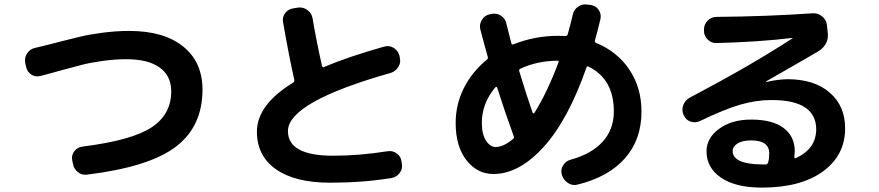

<svg xmlns="http://www.w3.org/2000/svg" viewBox="-20 -812 4040 882"><path d="M99.6 -505.9 95.7 -524.4Q91.8 -547.9 105 -567.4Q118.2 -586.9 140.6 -591.8Q207 -607.4 238.3 -616.2Q308.6 -633.8 348.1 -643.6Q387.7 -653.3 450.7 -661.6Q513.7 -669.9 573.2 -669.9Q733.4 -669.9 821.8 -598.1Q910.2 -526.4 910.2 -400.4Q910.2 -231.4 788.1 -138.2Q666 -44.9 379.9 -9.8Q355.5 -6.8 337.4 -21.5Q319.3 -36.1 315.4 -58.6L311.5 -77.1Q307.6 -99.6 321.8 -117.7Q335.9 -135.7 359.4 -138.7Q585 -167 675.8 -226.6Q766.6 -286.1 766.6 -392.6Q766.6 -462.9 713.9 -501.5Q661.1 -540 559.6 -540Q506.8 -540 448.7 -531.7Q390.6 -523.4 354 -513.7Q317.4 -503.9 252 -486.3Q236.3 -481.4 204.1 -473.1Q171.9 -464.8 165 -462.9Q142.6 -457 123.5 -469.7Q104.5 -482.4 99.6 -505.9Z M1497.1 27.3Q1335.9 27.3 1248 -34.2Q1160.2 -95.7 1160.2 -207Q1160.2 -331.1 1327.1 -432.6Q1333 -437.5 1332 -445.3Q1308.6 -547.9 1280.3 -710Q1276.4 -733.4 1289.6 -751.5Q1302.7 -769.5 1326.2 -773.4L1349.6 -777.3Q1373 -780.3 1392.6 -765.6Q1412.1 -751 1416 -727.5Q1431.6 -632.8 1459 -509.8Q1460.9 -501 1467.8 -503.9Q1581.1 -551.8 1744.1 -597.7Q1766.6 -604.5 1787.1 -592.8Q1807.6 -581.1 1814.5 -557.6L1816.4 -547.9Q1822.3 -525.4 1810.5 -505.4Q1798.8 -485.4 1776.4 -477.5Q1303.7 -343.8 1302.7 -210Q1302.7 -96.7 1509.8 -96.7Q1631.8 -96.7 1759.8 -117.2Q1783.2 -121.1 1802.2 -107.4Q1821.3 -93.8 1824.2 -71.3L1826.2 -58.6Q1830.1 -35.2 1815.4 -16.6Q1800.8 2 1778.3 5.9Q1645.5 27.3 1497.1 27.3Z M2254.9 -410.2Q2193.4 -336.9 2193.4 -247.1Q2193.4 -196.3 2212.4 -166.5Q2231.4 -136.7 2256.8 -136.7Q2293 -136.7 2336.9 -173.8Q2343.8 -178.7 2339.8 -186.5Q2296.9 -304.7 2263.7 -410.2Q2262.7 -413.1 2259.8 -412.6Q2256.8 -412.1 2254.9 -410.2ZM2541 -533.2Q2446.3 -532.2 2370.1 -496.1Q2363.3 -493.2 2365.2 -485.4Q2397.5 -377.9 2426.8 -293.9Q2427.7 -292 2430.2 -291.5Q2432.6 -291 2434.6 -293Q2494.1 -387.7 2545.9 -526.4Q2547.9 -533.2 2541 -533.2ZM2247.1 -12.7Q2171.9 -12.7 2122.6 -76.2Q2073.2 -139.6 2073.2 -247.1Q2073.2 -333 2111.3 -408.2Q2149.4 -483.4 2216.8 -538.1Q2222.7 -542 2220.7 -550.8Q2207 -598.6 2186.5 -676.8Q2180.7 -699.2 2193.4 -720.2Q2206.1 -741.2 2228.5 -746.1L2238.3 -748Q2260.7 -752.9 2280.8 -740.2Q2300.8 -727.5 2305.7 -705.1Q2308.6 -692.4 2316.9 -660.6Q2325.2 -628.9 2329.1 -613.3Q2331.1 -604.5 2338.9 -608.4Q2435.5 -647.5 2546.9 -647.5Q2565.4 -647.5 2576.2 -646.5Q2585.9 -646.5 2587.9 -654.3Q2601.6 -703.1 2611.3 -745.1Q2616.2 -768.6 2636.2 -781.7Q2656.2 -794.9 2678.7 -791L2694.3 -789.1Q2717.8 -785.2 2730.5 -766.1Q2743.2 -747.1 2738.3 -724.6Q2723.6 -663.1 2712.9 -626Q2710.9 -618.2 2717.8 -615.2Q2815.4 -575.2 2871.1 -492.2Q2926.8 -409.2 2926.8 -299.8Q2926.8 -170.9 2851.1 -85Q2775.4 1 2632.8 36.1Q2609.4 42 2589.4 28.8Q2569.3 15.6 2561.5 -7.8L2560.5 -11.7Q2554.7 -33.2 2566.9 -52.7Q2579.1 -72.3 2600.6 -78.1Q2697.3 -104.5 2748.5 -161.1Q2799.8 -217.8 2799.8 -299.8Q2799.8 -449.2 2683.6 -505.9Q2675.8 -509.8 2673.8 -501Q2589.8 -260.7 2477.1 -136.7Q2364.3 -12.7 2247.1 -12.7Z M3508.8 -66.4Q3513.7 -85 3513.7 -107.4Q3513.7 -167 3430.7 -167Q3389.6 -167 3367.7 -152.8Q3345.7 -138.7 3345.7 -118.2Q3345.7 -57.6 3482.4 -56.6H3498Q3506.8 -57.6 3508.8 -66.4ZM3121.1 -282.2 3120.1 -284.2Q3110.4 -306.6 3118.7 -329.1Q3127 -351.6 3148.4 -363.3Q3426.8 -509.8 3620.1 -635.7Q3621.1 -635.7 3621.1 -636.7Q3621.1 -637.7 3619.1 -637.7Q3465.8 -619.1 3271.5 -614.3Q3248 -613.3 3231 -630.4Q3213.9 -647.5 3213.9 -669.9V-676.8Q3213.9 -700.2 3231 -717.3Q3248 -734.4 3271.5 -734.4Q3500 -736.3 3713.9 -751Q3738.3 -752 3756.8 -736.8Q3775.4 -721.7 3778.3 -699.2L3782.2 -665Q3790 -610.4 3742.2 -578.1Q3714.8 -561.5 3500 -438.5Q3499 -438.5 3499 -437Q3499 -435.5 3501 -435.5Q3552.7 -447.3 3596.7 -448.2Q3720.7 -448.2 3791.5 -386.7Q3862.3 -325.2 3862.3 -222.7Q3862.3 -98.6 3760.3 -24.4Q3658.2 49.8 3479.5 49.8Q3359.4 49.8 3292.5 4.4Q3225.6 -41 3225.6 -117.2Q3225.6 -177.7 3283.2 -220.2Q3340.8 -262.7 3430.7 -262.7Q3528.3 -262.7 3579.6 -224.1Q3630.9 -185.5 3630.9 -117.2Q3630.9 -109.4 3628.9 -90.8Q3628.9 -87.9 3630.4 -85.9Q3631.8 -84 3634.8 -85Q3728.5 -127.9 3729.5 -216.8Q3729.5 -352.5 3524.4 -352.5Q3454.1 -352.5 3381.3 -331.5Q3308.6 -310.5 3195.3 -255.9Q3173.8 -246.1 3152.3 -253.4Q3130.9 -260.7 3121.1 -282.2Z"/></svg>

Font: Rounded Mgen+ 2m bold
Style: Bold
Weight: 700
Designer: [Source Han Sans]
Ryoko NISHIZUKA  (kana & ideographs); Paul D. Hunt (Latin, Greek & Cyrillic); Wenlong ZHANG  (bopomofo
Version: Version 1.059.20150602